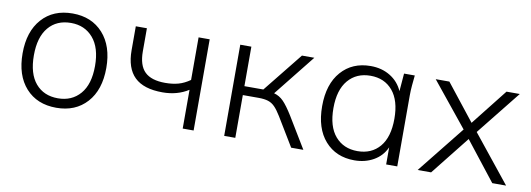

<svg xmlns="http://www.w3.org/2000/svg" viewBox="-47 -771 2875 1039"><g transform="rotate(10 1390.5 -251.0)"><path d="M285 8Q179 8 117 -61Q55 -130 55 -251Q55 -371 117 -440.5Q179 -510 285 -510Q390 -510 452.5 -440.5Q515 -371 515 -251Q515 -130 452.5 -61Q390 8 285 8ZM285 -44Q361 -44 407 -97Q453 -150 453 -251Q453 -351 407 -404.5Q361 -458 285 -458Q207 -458 162 -404.5Q117 -351 117 -251Q117 -150 162 -97Q207 -44 285 -44Z M979 0V-213Q918 -174 837 -174Q733 -174 683 -222.5Q633 -271 633 -370V-501H694V-374Q694 -297 730 -262Q766 -227 842 -227Q883 -227 915 -236Q947 -245 978 -267V-501H1039V0Z M1207 0V-501H1268V-284H1372L1546 -501H1614L1433 -274Q1463 -266 1485.5 -243Q1508 -220 1539 -170L1642 0H1575L1480 -157Q1461 -188 1444.5 -205Q1428 -222 1407 -228.5Q1386 -235 1355 -235H1268V0Z M1923 8Q1822 8 1761.5 -60.5Q1701 -129 1701 -251Q1701 -372 1761.5 -441Q1822 -510 1923 -510Q1984 -510 2030.5 -481.5Q2077 -453 2099 -403L2107 -501H2166Q2163 -473 2160.5 -444.5Q2158 -416 2158 -389V0H2097V-94Q2075 -45 2028.5 -18.5Q1982 8 1923 8ZM1931 -44Q2008 -44 2053 -97Q2098 -150 2098 -251Q2098 -351 2053 -404.5Q2008 -458 1931 -458Q1854 -458 1808.5 -404.5Q1763 -351 1763 -251Q1763 -150 1808.5 -97Q1854 -44 1931 -44Z M2270 0 2477 -259 2281 -501H2356L2513 -302L2670 -501H2743L2549 -258L2756 0H2680L2513 -213L2344 0Z"/></g></svg>

Font: Mulish Light
Style: Regular
Weight: 300
Designer: Vernon Adams
Foundry: Vernon Adams
Version: Version 3.603; ttfautohint (v1.8.3)